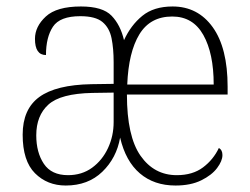

<svg xmlns="http://www.w3.org/2000/svg" viewBox="-20 -563 772 593"><path d="M183 10Q126 10 88 -28Q50 -66 50 -147Q50 -226 101.5 -263.5Q153 -301 262 -303L331 -304V-371Q331 -413 324.5 -445Q318 -477 296.5 -495Q275 -513 228 -513Q165 -513 143.5 -480.5Q122 -448 122 -393Q88 -393 88 -443Q88 -481 121.5 -512Q155 -543 230 -543Q297 -543 324.5 -514.5Q352 -486 363 -439Q384 -485 419.5 -514Q455 -543 513 -543Q591 -543 637 -479Q683 -415 683 -295V-271H372Q372 -142 414 -82Q456 -22 526 -22Q575 -22 607 -46Q639 -70 656 -106Q667 -100 667 -84Q667 -66 650.5 -44Q634 -22 601.5 -6Q569 10 522 10Q456 10 412 -27.5Q368 -65 351 -138Q340 -75 296 -32.5Q252 10 183 10ZM640 -302Q640 -398 608 -455Q576 -512 512 -512Q444 -512 410.5 -457Q377 -402 373 -302ZM190 -22Q233 -22 264.5 -45Q296 -68 313.5 -105.5Q331 -143 331 -186V-277L265 -276Q167 -274 129.5 -240Q92 -206 92 -145Q92 -92 115.5 -57Q139 -22 190 -22Z"/></svg>

Font: Noto Serif SemiCondensed ExtraLight
Style: Regular
Weight: 200
Width: 4
Designer: Monotype Design Team
Foundry: Monotype Imaging Inc.
Version: Version 2.014